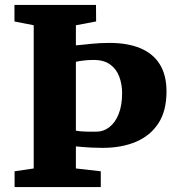

<svg xmlns="http://www.w3.org/2000/svg" viewBox="-20 -763 717 783"><path d="M117.5 -76V-660L39 -675.5V-743H371.5L372 -675.5L289.5 -660V-578Q307.5 -579.5 323 -581.2Q338.5 -583 354.2 -584.5Q370 -586 387.5 -587Q405 -588 426.5 -588Q500 -588 552 -566.5Q604 -545 631.5 -501Q659 -457 659 -389.5Q659 -311 626.2 -260.5Q593.5 -210 535 -185Q476.5 -160 398.5 -160Q374.5 -160 354 -161Q333.5 -162 317 -163.5Q300.5 -165 289.5 -166V-76L391 -64.5V0H39.5V-64.5ZM372 -226Q402 -226 426 -244.5Q450 -263 464 -298.2Q478 -333.5 478 -383Q478 -419.5 466.2 -450.8Q454.5 -482 428.5 -500.5Q402.5 -519 360 -518.5Q340.5 -518.5 321.2 -516.2Q302 -514 289.5 -511V-230Q311 -226.5 332.5 -226.2Q354 -226 372 -226Z"/></svg>

Font: Merriweather 20pt Black
Style: Regular
Weight: 900
Version: Version 2.100